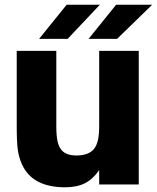

<svg xmlns="http://www.w3.org/2000/svg" viewBox="-20 -783 666 815"><path d="M73 -86Q60 -115 55.5 -147.5Q51 -180 51 -250V-567H219V-248Q219 -206 224.5 -182Q230 -158 243 -144Q263 -123 305 -123Q357 -123 380 -152Q391 -167 396 -189.5Q401 -212 401 -248V-567H569V0H401V-61Q375 -23 341 -5.5Q307 12 256 12Q117 12 73 -86ZM267 -618H146L263 -763H404ZM477 -618H356L473 -763H626Z"/></svg>

Font: Open Sauce One Black
Style: Regular
Weight: 900
Designer: Alfredo Marco Pradil
Foundry: Creative Sauce Fz LLC
Version: Version 1.477